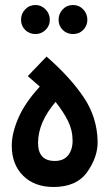

<svg xmlns="http://www.w3.org/2000/svg" viewBox="-20 -743 437 767"><path d="M370 -178Q368 -276 313 -356.5Q258 -437 166 -517L91 -439L139 -397Q80 -333 53.5 -272Q27 -211 27 -161Q27 -86 72.5 -41Q118 4 194 4Q286 4 328.5 -56Q371 -116 370 -178ZM132 -172Q132 -254 202 -336Q233 -297 251.5 -260Q270 -223 270 -181Q270 -145 252 -122.5Q234 -100 199 -100Q132 -100 132 -172ZM272 -607Q296 -607 312.5 -623.5Q329 -640 329 -664Q329 -688 312.5 -705.5Q296 -723 272 -723Q247 -723 230.5 -705.5Q214 -688 214 -664Q214 -640 230.5 -623.5Q247 -607 272 -607ZM122 -607Q145 -607 162 -623.5Q179 -640 179 -664Q179 -688 162 -705.5Q145 -723 122 -723Q97 -723 80.5 -705.5Q64 -688 64 -664Q64 -640 80.5 -623.5Q97 -607 122 -607Z"/></svg>

Font: Noto Sans Arabic UI ExtraCondensed Semi
Style: Regular
Weight: 600
Width: 3
Designer: Nadine Chahine - Monotype Design Team
Foundry: Monotype Imaging Inc.
Version: Version 1.900